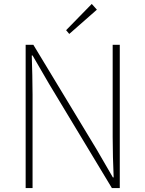

<svg xmlns="http://www.w3.org/2000/svg" viewBox="-20 -953 736 973"><path d="M110 0H145V-473C145 -542 143 -604 141 -672H145L228 -529L547 0H587V-726H551V-259C551 -191 553 -124 556 -54H552L469 -197L149 -726H110ZM331 -781 471 -904 445 -933 315 -800Z"/></svg>

Font: Kinto Sans Thin
Style: Regular
Weight: 100
Designer: Authors: Ryoko NISHIZUKA  (kana & ideographs); Paul D. Hunt (Latin, Greek & Cyrillic); Wenlong ZHANG  (bopomofo); Sandol
Foundry: Adobe Systems Incorporated, ookami Inc.
Version: Version 0.001